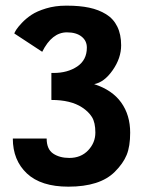

<svg xmlns="http://www.w3.org/2000/svg" viewBox="-20 -665 558 695"><path d="M26.4 -163.6H148.9Q148.9 -125 172.4 -109.1Q195.8 -93.3 231 -93.3Q272.9 -93.3 299.1 -120.8Q325.2 -148.4 325.2 -185.1Q325.2 -221.7 312.7 -241.5Q300.3 -261.2 276.9 -276.4Q235.8 -303.2 166 -303.2V-400.9H173.8Q224.6 -400.9 259.5 -424.3Q294.4 -447.8 294.4 -492.7Q294.4 -517.6 275.1 -532.7Q255.9 -547.9 222.2 -547.9Q168 -547.9 132.8 -477.5L31.7 -543.9Q33.2 -548.3 38.8 -557.4Q44.4 -566.4 59.3 -582.3Q74.2 -598.1 94 -611.3Q113.8 -624.5 146.7 -634.5Q179.7 -644.5 218.3 -644.5H223.6Q268.6 -644.5 303 -637.2Q337.4 -629.9 364 -613.5Q390.6 -597.2 404.5 -568.8Q418.5 -540.5 418.5 -501Q418.5 -454.6 387.9 -410.9Q357.4 -367.2 320.8 -360.4Q386.2 -339.4 418.7 -293.9Q451.2 -248.5 451.2 -184.6Q451.2 -135.3 438.5 -104.2Q425.8 -73.2 395.5 -43Q341.8 10.7 227.5 10.7Q128.4 10.7 77.4 -37.1Q26.4 -85 26.4 -163.6Z"/></svg>

Font: Fantasque Sans Mono
Style: Bold
Weight: 700
Monospace: yes
Designer: Jany Belluz
Version: Version 1.8.0 ; ttfautohint (v1.8.2)